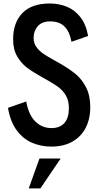

<svg xmlns="http://www.w3.org/2000/svg" viewBox="-20 -814 562 1079"><path d="M24.9 -208 127.4 -243.7Q141.1 -167.5 179 -130.9Q216.8 -94.2 269 -94.2Q316.9 -94.2 342 -122.8Q367.2 -151.4 367.2 -207Q367.2 -248.5 350.1 -277.6Q333 -306.6 305.9 -326.2Q278.8 -345.7 231 -372.1L219.7 -378.4Q167 -407.7 133.8 -432.1Q100.6 -456.5 77.1 -496.1Q53.7 -535.6 53.7 -592.8Q53.7 -687 106 -740.7Q158.2 -794.4 260.3 -794.4Q310.5 -794.4 355 -776.6Q399.4 -758.8 431.6 -717.8Q463.9 -676.8 475.1 -611.8L381.8 -579.1Q371.1 -636.7 342.3 -665.3Q313.5 -693.8 262.2 -693.8Q215.8 -693.8 192.4 -667Q168.9 -640.1 168.9 -601.1Q168.9 -571.8 184.6 -549.8Q200.2 -527.8 223.6 -512Q247.1 -496.1 289.6 -472.7L320.8 -455.1Q371.1 -425.8 405.5 -397.5Q439.9 -369.1 463.6 -323.2Q487.3 -277.3 487.3 -211.9Q487.3 -145.5 461.4 -95.5Q435.5 -45.4 386.2 -17.8Q336.9 9.8 268.6 9.8Q211.9 9.8 161.9 -11Q111.8 -31.7 75 -80.3Q38.1 -128.9 24.9 -208ZM201.7 77.1H320.8L207 244.6H141.6Z"/></svg>

Font: Decalotype Medium
Style: Regular
Weight: 500
Designer: Alfredo Marco Pradil
Foundry: Alfredo Marco Pradil
Version: Version 1.0